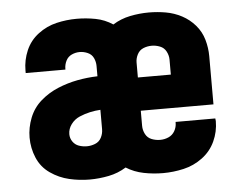

<svg xmlns="http://www.w3.org/2000/svg" viewBox="-44 -590 808 650"><g transform="rotate(-5 360.0 -265.0)"><path d="M236 8Q268 8 300.5 1.5Q333 -5 360 -22Q387 -5 419.5 1.5Q452 8 485 8Q520 8 555 0Q590 -8 619 -29.5Q648 -51 663 -83.5Q678 -116 678 -152Q678 -156 677 -161H542V-158Q542 -143 534.5 -130Q527 -117 513.5 -111Q500 -105 485 -105Q470 -105 456 -110.5Q442 -116 435 -129.5Q428 -143 428 -158V-209H675V-373Q675 -401 667 -429Q659 -457 640 -479Q621 -501 595.5 -514.5Q570 -528 541.5 -533Q513 -538 484 -538Q452 -538 420 -531.5Q388 -525 361 -508Q334 -526 302.5 -532Q271 -538 239 -538Q204 -538 170 -530Q136 -522 107.5 -500.5Q79 -479 65 -446.5Q51 -414 51 -379Q51 -374 51 -370H186V-373Q186 -387 192.5 -400Q199 -413 212 -419Q225 -425 239 -425Q253 -425 266.5 -419Q280 -413 286 -400Q292 -387 292 -373V-338Q257 -337 223 -330.5Q189 -324 156.5 -310.5Q124 -297 97.5 -274Q71 -251 58 -218Q45 -185 45 -151Q45 -115 59 -82Q73 -49 102.5 -28.5Q132 -8 166.5 0Q201 8 236 8ZM428 -322V-373Q428 -387 435 -400.5Q442 -414 455.5 -419.5Q469 -425 484 -425Q498 -425 512 -419.5Q526 -414 533 -400.5Q540 -387 540 -373V-322ZM236 -105Q222 -105 209 -109.5Q196 -114 188 -125.5Q180 -137 180 -151Q180 -169 191.5 -184.5Q203 -200 220.5 -207.5Q238 -215 256 -219Q274 -223 292 -224V-158Q292 -143 285 -129.5Q278 -116 264 -110.5Q250 -105 236 -105Z"/></g></svg>

Font: Iosevka Sparkle Extrabold
Style: Regular
Weight: 800
Designer: Belleve Invis
Foundry: Belleve Invis
Version: Version 4.5.0; ttfautohint (v1.8.3)